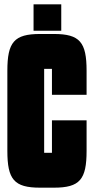

<svg xmlns="http://www.w3.org/2000/svg" viewBox="-20 -862 433 887"><path d="M263 -720V-842H135V-720ZM184 -544H220V-424H380V-535C380 -667 349 -705 229 -705H165C45 -705 14 -667 14 -535V-165C14 -33 45 5 165 5H229C349 5 380 -33 380 -165V-306H220V-156H184Z"/></svg>

Font: Queering Heavy
Style: Bold
Weight: 900
Designer: Adam Naccarato
Foundry: adamnac
Version: Version 2.000;hotconv 1.0.109;makeotfexe 2.5.65596